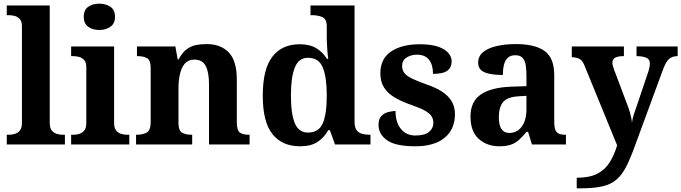

<svg xmlns="http://www.w3.org/2000/svg" viewBox="-20 -790 3726 1050"><path d="M17 0V-53H29Q44 -53 60.5 -57.5Q77 -62 88.5 -76Q100 -90 100 -118V-646Q100 -673 88 -686Q76 -699 59.5 -703Q43 -707 29 -707H17V-760H252V-118Q252 -90 263.5 -76Q275 -62 292 -57.5Q309 -53 323 -53H335V0Z M369 0V-53H381Q396 -53 412.5 -57.5Q429 -62 440.5 -75.9Q452 -89.8 452 -117.7V-422Q452 -448.9 440 -462Q428 -475 411.5 -479Q395 -483 381 -483H369V-536H604V-118Q604 -90 615.5 -76Q627 -62 644 -57.5Q661 -53 675 -53H687V0ZM523.1 -626Q487 -626 462.5 -643.5Q438 -661 438 -698Q438 -736 462.8 -753Q487.5 -770 523.5 -770Q558 -770 583.5 -753Q609 -736 609 -698Q609 -661 583.4 -643.5Q557.8 -626 523.1 -626Z M724 0V-53H726Q760 -53 782 -65Q804 -77 804 -122V-418.4Q804 -460.2 784.5 -471.6Q765 -483 732 -483H729V-536H939L951.7 -465H956.5Q977 -503 1000.5 -520.5Q1024 -538 1051.3 -543.5Q1078.7 -549 1109.9 -549Q1187 -549 1231 -503.2Q1275 -457.4 1275 -356V-123.8Q1275 -77.6 1291.5 -65.3Q1308 -53 1342 -53H1345V0H1123V-329Q1123 -394 1105.1 -429Q1087.3 -464 1042.8 -464Q1010 -464 991.2 -442.5Q972.3 -420.9 964.2 -385.5Q956 -350.1 956 -309V-118Q956 -76 975.5 -64.5Q995 -53 1028 -53H1031V0Z M1621 10Q1523 10 1470 -56.5Q1417 -123 1417 -267Q1417 -412 1469.5 -480Q1522 -548 1619 -548Q1675 -548 1711 -525.5Q1747 -503 1768 -468H1775Q1771 -496.5 1769 -531.2Q1767 -566 1767 -590V-645Q1767 -686 1742.8 -696.5Q1718.5 -707 1685.9 -707H1678V-760H1919V-123Q1919 -93 1930.5 -78Q1942 -63 1960.8 -58Q1979.6 -53 2002 -53H2006V0H1812L1784 -78H1775Q1753 -38 1716.7 -14Q1680.5 10 1621 10ZM1664.3 -65Q1723 -65 1745 -115.3Q1767 -165.6 1767 -269Q1767 -368.2 1745.1 -421.1Q1723.3 -474 1663.7 -474Q1614 -474 1592.5 -421.1Q1571 -368.1 1571 -268Q1571 -166.5 1592.4 -115.8Q1613.9 -65 1664.3 -65Z M2251 10Q2142 10 2096 -23.5Q2050 -57 2050 -107Q2050 -140 2066 -156Q2082 -172 2104 -177.5Q2126 -183 2143 -183Q2143 -121 2172.5 -85Q2202 -49 2251 -49Q2303 -49 2326.5 -69Q2350 -89 2350 -117Q2350 -139 2339 -155.5Q2328 -172 2301 -186.5Q2274 -201 2227 -217Q2173 -236 2136 -258.5Q2099 -281 2079.5 -312.5Q2060 -344 2060 -389Q2060 -469 2119 -508.5Q2178 -548 2275 -548Q2338 -548 2376.5 -534.5Q2415 -521 2432.5 -499.5Q2450 -478 2450 -455Q2450 -421 2426.5 -403.5Q2403 -386 2348 -386Q2348 -436 2326 -463.5Q2304 -491 2260 -491Q2228 -491 2203.5 -475.5Q2179 -460 2179 -429Q2179 -408 2190.5 -392Q2202 -376 2232 -361Q2262 -346 2316 -327Q2361 -312 2395 -290.5Q2429 -269 2448.5 -238.5Q2468 -208 2468 -166Q2468 -83 2411.5 -36.5Q2355 10 2251 10Z M2710 10Q2644 10 2598.5 -30Q2553 -70 2553 -153Q2553 -234 2609 -273Q2665 -312 2777 -316L2859 -318.8V-374Q2859 -407.6 2855 -433.3Q2851 -459 2838 -473.5Q2825 -488 2797.5 -488Q2772 -488 2757 -474Q2742 -460 2736 -435.5Q2730 -411 2730 -380Q2663 -380 2629 -395Q2595 -410 2595 -447Q2595 -483.8 2623 -505.9Q2651 -528 2697.9 -538.5Q2744.8 -549 2800.8 -549Q2906 -549 2958.5 -511Q3011 -473 3011 -379.3V-124Q3011 -82.6 3024 -67.8Q3037 -53 3071 -53H3075V0H2889L2868 -69H2859.4Q2837 -42 2817.5 -24.5Q2798 -7 2773 1.5Q2748 10 2710 10ZM2765.2 -63Q2808.2 -63 2833.6 -98Q2859 -133 2859 -191V-266L2813.8 -263.2Q2753.9 -259.5 2730.9 -231.4Q2708 -203.3 2708 -148.8Q2708 -63 2765.2 -63Z M3134 182Q3204 182 3246.5 160Q3289 138 3314 98Q3339 58 3355 5L3175 -435Q3164 -461 3148 -468.5Q3132 -476 3111 -477H3107V-536H3392V-483H3389Q3361 -483 3345 -475Q3329 -467 3329 -446Q3329 -438 3332.5 -426.5Q3336 -415 3339 -407L3408 -224Q3418 -199 3423.5 -180Q3429 -161 3432 -146.5Q3435 -132 3436 -118Q3438 -139 3446.5 -165Q3455 -191 3458 -198L3524 -394Q3528 -404 3531 -419Q3534 -434 3534 -443Q3534 -465 3516 -473.5Q3498 -482 3465 -483H3461V-536H3686V-483H3682Q3654 -482 3637.5 -466.5Q3621 -451 3606 -410L3455 0Q3429 73 3405.5 119.5Q3382 166 3351 192.5Q3320 219 3272.5 229.5Q3225 240 3151 240H3134Z"/></svg>

Font: Noto Serif Vithkuqi
Style: Regular
Weight: 400
Version: Version 1.005